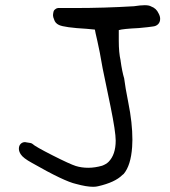

<svg xmlns="http://www.w3.org/2000/svg" viewBox="-20 -676 645 730"><path d="M185.5 -602.5Q181.6 -611.3 181.6 -617.2Q181.6 -623 182.6 -627Q183.6 -635.7 188.5 -639.6Q193.4 -644.5 200.2 -645.5H263.7Q377 -645.5 489.3 -652.3Q514.6 -656.2 530.3 -656.2Q546.9 -656.2 554.7 -651.4Q574.2 -644.5 583 -625Q588.9 -614.3 588.9 -604.5Q588.9 -591.8 581.1 -584Q573.2 -576.2 560.5 -575.2Q549.8 -573.2 507.8 -569.3Q447.3 -566.4 431.6 -561.5V-521.5Q431.6 -475.6 438.5 -446.3V-445.3Q444.3 -403.3 452.1 -377.9Q456.1 -344.7 467.8 -286.1Q483.4 -209 483.4 -144.5Q483.4 -130.9 482.4 -117.2Q477.5 -46.9 450.2 -14.6L445.3 -10.7Q417 17.6 352.5 32.2Q344.7 34.2 334 34.2Q308.6 34.2 269.5 23.4Q224.6 13.7 101.6 -56.6Q67.4 -75.2 58.6 -89.8Q51.8 -100.6 51.8 -110.4Q51.8 -122.1 58.6 -128.9Q65.4 -135.7 75.2 -135.7Q77.1 -135.7 80.1 -134.8Q99.6 -132.8 103.5 -128.9Q113.3 -119.1 179.7 -85.4Q246.1 -51.8 268.1 -44.9Q290 -38.1 315.4 -38.1Q340.8 -38.1 368.2 -45.9Q383.8 -51.8 392.6 -60.5Q419.9 -87.9 419.9 -141.6Q419.9 -174.8 400.4 -270.5Q394.5 -296.9 370.1 -417Q358.4 -485.4 350.1 -520.5Q341.8 -555.7 340.8 -563.5Q331.1 -564.5 310.5 -566.4Q224.6 -571.3 204.1 -581.1Q189.5 -587.9 185.5 -602.5Z"/></svg>

Font: JasonHandwriting2
Style: SemiBold
Weight: 600
Version: Version 1.04.7